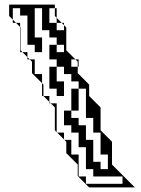

<svg xmlns="http://www.w3.org/2000/svg" viewBox="-20 -770 618 840"><path d="M100 -606V-638H70V-606ZM100 -638V-702H68V-734H36V-684L50 -670H68V-652L70 -650V-638ZM260 -638V-660L250 -670H228V-638ZM228 -574V-542H260V-574ZM452 -30V-94H420V-190H388V-254H356V-382H324V-286H292V-382H324V-414H292V-446H260V-478H228V-414H260V-350H228V-382H170V-350H196V-324L202 -318H228V-192L230 -190H260V-160L262 -158H292V-94H324V2H356V34H516V2H388V-30H356V-126H324V-190H292V-222H260V-286H292V-254H324V-222H356V-158H388V-62H420V-30ZM100 -606H70V-574H100ZM228 -574V-606H196V-638H164V-734H132V-606H164V-542H132V-574H70V-550L78 -542H100V-520L110 -510H132V-446H164V-406L170 -400V-382H196V-478H228V-510H196V-574ZM370 50 320 0V-50L270 -100V-150L262 -158H260V-160L230 -190H228V-192L220 -200V-300L202 -318H196V-324L170 -350H164V-406L120 -450V-500L110 -510H100V-520L78 -542H68V-652L50 -670H36V-684L20 -700V-750H220V-734H228V-702H220V-734H196V-670H228V-692L220 -700V-702H228V-692L250 -670H260V-660L270 -650V-550L310 -510H324V-478H320V-500L310 -510H292V-478H320V-450L370 -400V-350L420 -300V-200L470 -150V-50L570 50Z"/></svg>

Font: Rubik Broken Fax
Style: Regular
Weight: 400
Designer: Hubert and Fischer, NaN
Foundry: Hubert and Fischer, NaN
Version: Version 2.201